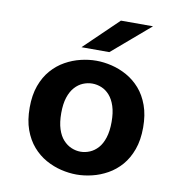

<svg xmlns="http://www.w3.org/2000/svg" viewBox="-81 -784 812 869"><g transform="rotate(10 325.0 -349.5)"><path d="M327.5 11Q292.5 11 256 2.2Q219.5 -6.5 185.5 -25.5Q151.5 -44.5 124.8 -75.2Q98 -106 82.2 -149.5Q66.5 -193 66.5 -251Q66.5 -308.5 82.2 -352Q98 -395.5 124.8 -426Q151.5 -456.5 185.5 -475.5Q219.5 -494.5 256 -503.2Q292.5 -512 327.5 -512Q362 -512 398.5 -503.2Q435 -494.5 469 -475.5Q503 -456.5 529.8 -426Q556.5 -395.5 572.2 -352Q588 -308.5 588 -251Q588 -193 572.2 -149.5Q556.5 -106 529.8 -75.2Q503 -44.5 469 -25.5Q435 -6.5 398.5 2.2Q362 11 327.5 11ZM327.5 -94Q349 -94 369.8 -102.8Q390.5 -111.5 407 -129.8Q423.5 -148 433.2 -178.2Q443 -208.5 443 -251Q443 -293.5 433.2 -323.2Q423.5 -353 407 -371.5Q390.5 -390 369.8 -398.5Q349 -407 327.5 -407Q306 -407 285.2 -398.5Q264.5 -390 247.8 -371.5Q231 -353 221.2 -323.2Q211.5 -293.5 211.5 -251Q211.5 -208.5 221.2 -178.2Q231 -148 247.8 -129.8Q264.5 -111.5 285.2 -102.8Q306 -94 327.5 -94ZM378 -560.5H250L405 -710H552.5Z"/></g></svg>

Font: Trispace Thin SemiBold
Style: Regular
Weight: 600
Version: Version 1.210